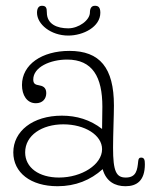

<svg xmlns="http://www.w3.org/2000/svg" viewBox="-20 -633 521 664"><path d="M333 -187C292 -219 245 -233 194 -233C93 -233 26 -179 26 -106C26 -36 86 11 179 11C241 11 293 -10 335 -48C347 -5 378 11 414 11C453 11 481 -8 481 -65C481 -80 479 -88 468 -88C461 -88 459 -84 458 -76C455 -46 452 -19 415 -19C382 -19 371 -40 371 -122C371 -165 374 -236 374 -268C374 -399 325 -457 220 -457C125 -457 56 -410 56 -339C56 -304 73 -276 104 -276C127 -276 140 -291 140 -311C140 -332 126 -336 115 -338C104 -340 95 -342 95 -358C95 -401 154 -427 212 -427C300 -427 334 -367 334 -264C334 -246 333 -187 333 -187ZM67 -106C67 -165 125 -203 199 -203C273 -203 333 -166 333 -117C333 -64 263 -19 184 -19C115 -19 67 -53 67 -106ZM327 -589C327 -610 318 -613 308 -613C297 -613 291 -605 291 -590C291 -563 252 -535 216 -535C178 -535 142 -549 142 -590C142 -606 139 -613 125 -613C115 -613 108 -606 108 -589C108 -549 156 -510 216 -510C268 -510 327 -540 327 -589Z"/></svg>

Font: Life Savers
Style: Regular
Weight: 400
Designer: Pablo Impallari, Rodrigo Fuenzalida, Brenda Gallo
Foundry: Pablo Impallari, Rodrigo Fuenzalida, Brenda Gallo
Version: Version 3.000